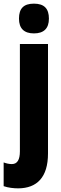

<svg xmlns="http://www.w3.org/2000/svg" viewBox="-56 -792 336 1052"><path d="M48 -690C48 -636 76 -609 130 -609C184 -609 212 -636 212 -690C212 -744 187 -772 130 -772C73 -772 48 -745 48 -690ZM45 240C146 239 207 180 207 49V-551H53V37C53 83 39 107 9 107C-5 107 -20 104 -36 98V228C-10 237 19 240 45 240Z"/></svg>

Font: Noto Sans Bengali ExtraCondensed ExtraBold
Style: Regular
Weight: 800
Width: 2
Designer: Joana Ranito - Universal Thirst; Jelle Bosma - Monotype Design Team
Foundry: Universal Thirst ehf.
Version: Version 3.000